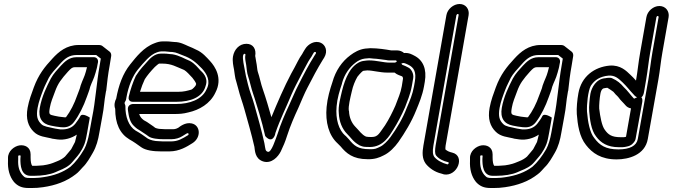

<svg xmlns="http://www.w3.org/2000/svg" viewBox="-20 -759 3364 960"><path d="M449 -473H362C325 -473 302 -449 285 -431C268 -412 248 -392 234 -366C213 -325 189 -276 179 -220C170 -169 191 -139 234 -131C250 -127 268 -125 284 -123C304 -121 330 -122 350 -149C375 -182 398 -228 414 -274C418 -287 427 -306 431 -325C440 -351 449 -363 458 -396L464 -418C466 -425 466 -428 467 -433L470 -448C472 -462 463 -473 449 -473ZM415 -423 409 -400C402 -374 395 -365 383 -331C383 -330 382 -328 382 -327C380 -316 373 -302 366 -282C352 -241 332 -202 310 -173C308 -172 304 -172 298 -173C282 -174 267 -177 253 -180C227 -186 223 -185 229 -220C234 -249 244 -271 255 -301C270 -343 287 -364 320 -401C336 -418 342 -423 354 -423ZM441 -174 427 -97C421 -63 412 -33 401 -13C379 24 359 51 332 75C296 102 252 119 196 127C183 129 173 130 170 130C163 130 157 131 150 131H131C106 131 104 129 91 115C76 96 69 73 71 38V36V22C71 19 71 19 76 18C82 17 83 19 83 21L82 36C82 66 84 120 133 120H152C190 120 230 114 257 102L275 94C296 86 324 73 341 52C350 40 365 26 378 7C385 -3 395 -20 402 -38C408 -52 413 -81 416 -97L429 -171C429 -171 390 -198 381 -177C376 -166 365 -152 357 -141C341 -121 318 -110 281 -112L256 -116C222 -124 199 -126 187 -138C168 -156 160 -176 168 -220C174 -252 185 -281 197 -312C205 -333 214 -348 224 -370C234 -389 257 -414 277 -436C304 -467 326 -484 364 -484H461L484 -466L478 -430C463 -347 457 -250 441 -174ZM161 70H142H141C136 63 133 50 133 28V13C133 -24 103 -36 77 -32C52 -28 19 -4 20 32V45C18 86 27 123 50 151C69 172 90 181 122 181H141C160 181 173 180 195 177C258 168 313 148 359 112C373 102 384 87 393 78C415 57 430 29 444 5C462 -26 471 -60 477 -97L491 -174C502 -230 499 -243 510 -303L511 -305C515 -344 521 -393 528 -430L536 -479C537 -486 535 -495 529 -500L492 -529C488 -532 482 -534 474 -534H373C313 -534 273 -500 242 -466C204 -425 173 -387 149 -322C138 -292 125 -258 118 -220C108 -165 121 -127 149 -100C174 -75 209 -74 237 -67C237 -67 238 -66 239 -66L266 -62C301 -57 338 -68 364 -86C362 -75 357 -58 355 -49C351 -41 343 -27 336 -13C328 -2 317 9 305 24C295 33 282 41 264 48L244 56C232 61 200 69 177 69C172 69 168 70 161 70Z M836 -488C828 -488 817 -491 801 -491H784C752 -491 728 -464 720 -455C701 -434 679 -411 661 -382C660 -381 659 -380 659 -379C644 -347 633 -313 624 -277C621 -266 624 -250 644 -250H862C933 -250 993 -273 1008 -329C1024 -373 989 -400 981 -408C969 -421 954 -441 930 -454C929 -454 929 -455 928 -455C904 -464 878 -482 840 -488ZM901 -409C913 -402 928 -385 942 -370C948 -363 960 -346 961 -339C960 -337 959 -335 959 -333C958 -329 942 -312 937 -311C916 -305 899 -300 871 -300H680C687 -323 695 -344 704 -363C717 -383 733 -402 754 -424C763 -432 772 -440 775 -441H792C838 -441 861 -425 901 -409ZM774 -53C752 -53 731 -59 719 -66C700 -80 680 -94 658 -106C624 -127 606 -175 607 -229C607 -235 602 -240 603 -245C604 -250 609 -255 610 -260L612 -271C622 -328 643 -379 669 -411C700 -448 730 -485 764 -497C772 -500 779 -502 786 -502H805C813 -502 827 -499 842 -499C863 -497 875 -489 895 -482C937 -467 959 -448 990 -416C1013 -391 1035 -354 1013 -313C1013 -312 1012 -311 1012 -311C990 -262 929 -239 860 -239H649C649 -239 614 -242 620 -206C624 -179 628 -147 653 -126C658 -122 661 -118 666 -115L682 -105C689 -100 704 -90 712 -85L723 -77C738 -66 771 -63 796 -63H838C857 -63 878 -69 893 -79C912 -91 916 -94 920 -93C924 -92 924 -85 920 -83C892 -66 870 -52 836 -52H794C791 -52 782 -53 774 -53ZM788 -114C776 -114 765 -116 756 -120L747 -127C737 -134 724 -143 715 -149L699 -158C688 -167 681 -173 676 -189H851C876 -189 896 -190 922 -197C976 -209 1031 -240 1057 -296C1095 -368 1055 -427 1030 -454C1014 -471 992 -498 960 -511C950 -516 936 -523 920 -529C904 -536 881 -549 852 -549C842 -549 830 -552 813 -552H794C780 -552 768 -549 753 -543C698 -523 660 -473 631 -437C594 -391 573 -332 561 -266C554 -253 549 -233 556 -215C556 -141 579 -91 627 -62C647 -51 667 -37 686 -23C708 -7 747 -2 785 -2H827C877 -2 915 -26 942 -43C987 -71 983 -133 938 -142C905 -149 877 -124 871 -120C868 -118 857 -113 847 -113H805C802 -113 794 -114 788 -114Z M1203 -490C1206 -490 1208 -487 1207 -484C1205 -474 1206 -464 1207 -457L1211 -434C1213 -422 1214 -395 1221 -376C1228 -357 1236 -317 1246 -289C1256 -261 1266 -223 1276 -193C1288 -153 1297 -118 1306 -79C1306 -79 1336 -39 1354 -82C1356 -86 1356 -91 1357 -94C1381 -164 1410 -220 1438 -288C1452 -320 1467 -348 1481 -375L1495 -402C1509 -427 1519 -449 1530 -465C1535 -471 1540 -480 1543 -486L1549 -496C1555 -503 1563 -498 1559 -491L1552 -480C1523 -434 1498 -386 1473 -336C1458 -308 1438 -260 1426 -234C1405 -189 1384 -141 1368 -90C1358 -64 1337 6 1319 0C1306 -5 1308 -10 1302 -43C1287 -111 1270 -170 1252 -234C1242 -271 1228 -302 1220 -336C1210 -374 1208 -386 1200 -430C1197 -446 1188 -490 1203 -490ZM1145 -477C1141 -453 1147 -428 1150 -412C1153 -397 1154 -371 1162 -349C1164 -343 1167 -330 1171 -316C1180 -279 1193 -246 1202 -213C1220 -148 1237 -91 1252 -25C1255 -7 1254 34 1295 48C1338 62 1371 24 1384 -2C1397 -30 1405 -47 1416 -82C1432 -131 1451 -175 1472 -220C1484 -248 1504 -296 1517 -320C1543 -371 1567 -416 1594 -460L1601 -471C1621 -505 1606 -534 1586 -544C1554 -560 1520 -537 1507 -516L1500 -505C1496 -499 1493 -492 1491 -489C1474 -466 1464 -441 1452 -420L1436 -391C1401 -325 1367 -246 1337 -173C1324 -219 1310 -267 1294 -313C1285 -337 1278 -375 1269 -400C1266 -408 1265 -432 1261 -450L1257 -474C1256 -477 1256 -477 1256 -479C1262 -512 1247 -540 1212 -540C1176 -540 1151 -511 1145 -477Z M1926 -446C1898 -446 1863 -457 1825 -457C1818 -457 1808 -456 1803 -455C1760 -452 1732 -410 1724 -395C1709 -369 1698 -337 1690 -304C1683 -273 1670 -228 1674 -193C1676 -150 1691 -114 1716 -89C1732 -74 1746 -50 1775 -34C1776 -34 1776 -33 1776 -33L1786 -29C1798 -24 1810 -24 1830 -24C1897 -24 1929 -83 1946 -110C1967 -143 1988 -183 2004 -220C2004 -221 2005 -221 2005 -222C2016 -253 2031 -284 2039 -328L2046 -368C2050 -392 2035 -414 2024 -420C2001 -433 1991 -434 1990 -436C1986 -448 1972 -455 1957 -447L1956 -446ZM1816 -407C1844 -407 1879 -396 1917 -396H1947H1953C1965 -385 1982 -381 1991 -377C1994 -373 1995 -371 1995 -366L1989 -328C1983 -293 1970 -267 1957 -231C1942 -197 1925 -163 1905 -132C1877 -94 1871 -74 1839 -74C1823 -74 1820 -74 1810 -76C1788 -86 1778 -104 1755 -127C1739 -144 1726 -171 1725 -204C1725 -205 1724 -205 1724 -206C1721 -228 1731 -268 1739 -302C1745 -330 1755 -354 1767 -375C1781 -393 1794 -405 1797 -405C1803 -405 1810 -407 1816 -407ZM1847 -466C1863 -466 1891 -461 1910 -459C1919 -457 1922 -457 1928 -457H1958C1962 -457 1961 -458 1962 -454C1966 -443 1981 -439 1992 -443C1999 -446 2007 -442 2022 -435C2049 -422 2063 -400 2054 -350L2050 -327C2043 -288 2029 -255 2014 -220C1993 -165 1964 -117 1932 -73C1919 -55 1897 -33 1882 -26C1861 -16 1855 -12 1828 -13C1769 -13 1750 -31 1724 -63L1723 -64L1708 -80L1706 -81C1674 -109 1657 -162 1663 -228C1666 -266 1678 -306 1690 -341V-343C1703 -390 1728 -423 1758 -446C1772 -457 1788 -464 1803 -466L1826 -468C1837 -468 1839 -466 1847 -466ZM2000 -494C1993 -501 1979 -507 1966 -507H1936C1908 -512 1869 -518 1833 -518H1831L1806 -516C1776 -512 1752 -498 1732 -483C1690 -452 1658 -406 1642 -348C1630 -313 1617 -268 1613 -224C1606 -148 1624 -82 1668 -42L1683 -27C1711 7 1744 37 1818 37C1853 38 1877 29 1898 18C1928 4 1954 -24 1972 -49C2003 -93 2038 -150 2061 -208C2075 -242 2092 -282 2100 -327L2104 -350C2115 -414 2095 -459 2051 -481C2041 -486 2026 -496 2000 -494Z M2262 -683C2263 -686 2266 -689 2269 -689C2272 -689 2274 -686 2273 -683L2158 -31C2155 -11 2153 9 2161 19C2174 35 2194 46 2221 52C2227 54 2222 63 2217 63C2191 56 2166 43 2152 26C2144 15 2142 -1 2147 -31ZM2212 -683 2097 -31C2091 3 2090 34 2109 60C2126 81 2153 101 2187 109L2197 112C2198 112 2198 113 2199 113C2267 125 2308 20 2241 4C2228 1 2217 -3 2207 -12C2207 -17 2207 -26 2208 -31L2323 -683C2328 -713 2309 -739 2278 -739C2247 -739 2217 -713 2212 -683Z M2759 -473H2672C2635 -473 2612 -449 2595 -431C2578 -412 2558 -392 2544 -366C2523 -325 2499 -276 2489 -220C2480 -169 2501 -139 2544 -131C2560 -127 2578 -125 2594 -123C2614 -121 2640 -122 2660 -149C2685 -182 2708 -228 2724 -274C2728 -287 2737 -306 2741 -325C2750 -351 2759 -363 2768 -396L2774 -418C2776 -425 2776 -428 2777 -433L2780 -448C2782 -462 2773 -473 2759 -473ZM2725 -423 2719 -400C2712 -374 2705 -365 2693 -331C2693 -330 2692 -328 2692 -327C2690 -316 2683 -302 2676 -282C2662 -241 2642 -202 2620 -173C2618 -172 2614 -172 2608 -173C2592 -174 2577 -177 2563 -180C2537 -186 2533 -185 2539 -220C2544 -249 2554 -271 2565 -301C2580 -343 2597 -364 2630 -401C2646 -418 2652 -423 2664 -423ZM2751 -174 2737 -97C2731 -63 2722 -33 2711 -13C2689 24 2669 51 2642 75C2606 102 2562 119 2506 127C2493 129 2483 130 2480 130C2473 130 2467 131 2460 131H2441C2416 131 2414 129 2401 115C2386 96 2379 73 2381 38V36V22C2381 19 2381 19 2386 18C2392 17 2393 19 2393 21L2392 36C2392 66 2394 120 2443 120H2462C2500 120 2540 114 2567 102L2585 94C2606 86 2634 73 2651 52C2660 40 2675 26 2688 7C2695 -3 2705 -20 2712 -38C2718 -52 2723 -81 2726 -97L2739 -171C2739 -171 2700 -198 2691 -177C2686 -166 2675 -152 2667 -141C2651 -121 2628 -110 2591 -112L2566 -116C2532 -124 2509 -126 2497 -138C2478 -156 2470 -176 2478 -220C2484 -252 2495 -281 2507 -312C2515 -333 2524 -348 2534 -370C2544 -389 2567 -414 2587 -436C2614 -467 2636 -484 2674 -484H2771L2794 -466L2788 -430C2773 -347 2767 -250 2751 -174ZM2471 70H2452H2451C2446 63 2443 50 2443 28V13C2443 -24 2413 -36 2387 -32C2362 -28 2329 -4 2330 32V45C2328 86 2337 123 2360 151C2379 172 2400 181 2432 181H2451C2470 181 2483 180 2505 177C2568 168 2623 148 2669 112C2683 102 2694 87 2703 78C2725 57 2740 29 2754 5C2772 -26 2781 -60 2787 -97L2801 -174C2812 -230 2809 -243 2820 -303L2821 -305C2825 -344 2831 -393 2838 -430L2846 -479C2847 -486 2845 -495 2839 -500L2802 -529C2798 -532 2792 -534 2784 -534H2683C2623 -534 2583 -500 2552 -466C2514 -425 2483 -387 2459 -322C2448 -292 2435 -258 2428 -220C2418 -165 2431 -127 2459 -100C2484 -75 2519 -74 2547 -67C2547 -67 2548 -66 2549 -66L2576 -62C2611 -57 2648 -68 2674 -86C2672 -75 2667 -58 2665 -49C2661 -41 2653 -27 2646 -13C2638 -2 2627 9 2615 24C2605 33 2592 41 2574 48L2554 56C2542 61 2510 69 2487 69C2482 69 2478 70 2471 70Z M3113 -26C3138 -30 3148 -45 3154 -54C3156 -57 3157 -61 3158 -65L3191 -247C3191 -247 3201 -293 3156 -268C3150 -265 3151 -265 3148 -268L3139 -278C3133 -285 3127 -292 3124 -296L3112 -310L3099 -323C3083 -342 3067 -356 3040 -368C3037 -369 3034 -370 3031 -370H3024C3018 -370 3011 -369 3007 -368C2961 -365 2938 -322 2932 -290C2928 -265 2924 -225 2926 -203C2929 -165 2935 -108 2961 -76C2984 -45 3017 -23 3074 -23H3093C3100 -23 3108 -25 3113 -26ZM3015 -320H3017C3026 -315 3036 -308 3047 -300C3050 -296 3055 -290 3059 -286C3063 -282 3068 -278 3071 -274L3082 -260C3086 -255 3092 -250 3099 -242L3108 -232C3114 -225 3123 -219 3135 -217L3110 -75C3108 -75 3105 -74 3100 -73H3083C3038 -73 3021 -86 3004 -110C2989 -130 2981 -175 2976 -216C2975 -230 2978 -270 2982 -290C2986 -313 2996 -318 3002 -318C3006 -318 3010 -320 3015 -320ZM3242 -497C3234 -451 3229 -403 3222 -362L3169 -64C3163 -30 3129 -12 3072 -12C3008 -12 2978 -33 2952 -68C2929 -95 2919 -151 2915 -201C2913 -237 2920 -304 2934 -330C2953 -359 2980 -377 3023 -381C3055 -383 3072 -367 3093 -347C3104 -337 3112 -327 3121 -317L3133 -303C3138 -297 3148 -286 3155 -279C3155 -279 3191 -249 3200 -298L3211 -362C3219 -408 3223 -453 3231 -497L3262 -673C3263 -676 3265 -679 3268 -679C3271 -679 3274 -676 3273 -673ZM3292 -497 3323 -673C3328 -703 3308 -729 3277 -729C3246 -729 3217 -703 3212 -673L3181 -497C3172 -448 3168 -401 3160 -356C3152 -365 3142 -376 3132 -385C3112 -404 3083 -435 3028 -431C2952 -424 2887 -377 2872 -293C2866 -260 2862 -218 2864 -189C2868 -136 2877 -75 2910 -34C2941 6 2985 38 3063 38C3123 38 3205 16 3219 -64L3272 -362C3280 -406 3284 -454 3292 -497Z"/></svg>

Font: Blanket
Style: OutlineObl
Weight: 400
Foundry: Cannot Into Space Fonts
Version: Version 0.9